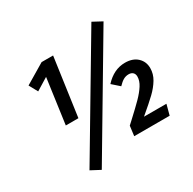

<svg xmlns="http://www.w3.org/2000/svg" viewBox="-179 -937 1205 1201"><g transform="rotate(-30 423.0 -336.5)"><path d="M257 -272H166L211 -597L123 -543L89 -605L233 -691H316ZM696 -718 222 81 154 45 629 -754ZM803 -319Q803 -277 780.5 -239.5Q758 -202 722 -167.5Q686 -133 617 -75H779L759 0H503L512 -71L536 -93Q600 -152 633 -185.5Q666 -219 686.5 -251Q707 -283 707 -313Q707 -332 696 -342.5Q685 -353 666 -353Q645 -353 627.5 -343Q610 -333 589 -311L537 -357Q601 -427 682 -427Q738 -427 770.5 -396.5Q803 -366 803 -319Z"/></g></svg>

Font: Fira Sans Condensed Medium
Style: Italic
Weight: 500
Width: 3
Italic angle: -8°
Designer: bBox Type GmbH & Carrois Corporate GbR & Edenspiekermann AG
Foundry: bBox Type GmbH & Carrois Corporate GbR & Edenspiekermann AG
Version: Version 4.301